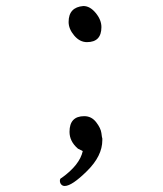

<svg xmlns="http://www.w3.org/2000/svg" viewBox="-20 -617 540 638"><path d="M195 1Q188 1 183.5 -4Q179 -9 179 -16.5Q179 -24 185 -26Q245 -69 255 -115Q241 -122 239 -123Q211 -147 211 -179Q211 -231 260 -231Q284 -231 299.5 -211Q315 -191 317 -174.5Q319 -158 320 -157V-151Q320 -99 269.5 -49Q219 1 195 1ZM269 -477Q245 -477 226.5 -499Q208 -521 208 -544Q208 -593 257 -597Q279 -597 298 -574Q317 -551 317 -527Q317 -477 269 -477Z"/></svg>

Font: LXGW WenKai Mono TC Light
Style: Regular
Weight: 300
Designer: LXGW / Fontworks Inc.
Foundry: LXGW / Fontworks Inc.
Version: Version 1.330